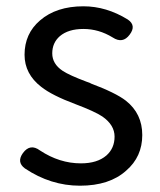

<svg xmlns="http://www.w3.org/2000/svg" viewBox="-20 -577 508 610"><path d="M234 13Q141 13 59 -42Q32 -62 53 -91Q76 -122 107 -99Q169 -58 237 -58Q289 -58 318 -83Q344 -106 344 -143Q344 -180 305 -207Q281 -223 220 -246Q145 -274 111 -301Q58 -342 58 -403Q58 -470 107 -512Q159 -557 245 -557Q318 -557 386 -515Q414 -496 392 -467Q370 -437 338 -458Q294 -485 245 -485Q197 -485 170 -462Q146 -441 146 -407.5Q146 -374 179 -352Q200 -338 256 -317Q263 -314 267 -313L268 -312Q348 -282 380 -257Q432 -216 432 -148Q432 -79 381 -35Q328 13 234 13Z"/></svg>

Font: GenSenRounded JP R
Style: Regular
Weight: 400
Version: Version 1.501;PS 1;hotconv 16.6.51;makeotf.lib2.5.65220